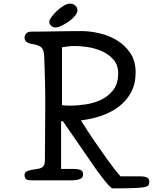

<svg xmlns="http://www.w3.org/2000/svg" viewBox="-20 -992 841 1056"><path d="M406 -936Q406 -921 392 -904.5Q378 -888 358.5 -874Q339 -860 319 -850.5Q299 -841 286 -841Q271 -841 261 -850.5Q251 -860 251 -872Q251 -882 263.5 -899Q276 -916 293.5 -932.5Q311 -949 330.5 -960.5Q350 -972 364 -972Q384 -972 395 -960.5Q406 -949 406 -936ZM630 -588Q630 -636 602.5 -666Q575 -696 537 -712Q499 -728 459 -733.5Q419 -739 393 -739Q372 -739 352 -736.5Q332 -734 321 -732V-414Q331 -412 342.5 -411.5Q354 -411 364 -411Q406 -411 452.5 -418Q499 -425 538.5 -444.5Q578 -464 604 -498.5Q630 -533 630 -588ZM326 -325H316V-63H386Q405 -63 421 -58Q437 -53 437 -33Q437 -27 435 -21Q433 -15 426 -10.5Q419 -6 405.5 -3Q392 0 370 0H159Q130 0 122.5 -7.5Q115 -15 115 -31Q115 -43 128 -50Q141 -57 179 -62Q188 -63 196.5 -65Q205 -67 212 -72Q219 -77 223 -86Q227 -95 227 -109Q227 -184 228 -260Q229 -336 229 -412Q229 -452 228.5 -484.5Q228 -517 227.5 -548.5Q227 -580 225.5 -612.5Q224 -645 223 -685Q221 -721 205.5 -733Q190 -745 162 -749Q115 -755 115 -785Q115 -796 123.5 -807Q132 -818 154 -818Q194 -818 225 -818.5Q256 -819 286.5 -819.5Q317 -820 350.5 -820.5Q384 -821 429 -821Q475 -821 527 -809Q579 -797 623 -770.5Q667 -744 696.5 -700.5Q726 -657 726 -594Q726 -532 701.5 -485.5Q677 -439 635.5 -407Q594 -375 539.5 -356Q485 -337 425 -330Q462 -270 501 -214Q517 -190 535.5 -164Q554 -138 572 -112.5Q590 -87 608 -64Q626 -41 643 -22H751Q777 -22 789 -15.5Q801 -9 801 8Q801 20 796.5 27Q792 34 772.5 37.5Q753 41 712.5 42.5Q672 44 600 44Q593 44 577.5 27Q562 10 540 -18.5Q518 -47 492 -84.5Q466 -122 438 -163Z"/></svg>

Font: Life Savers ExtraBold
Style: Regular
Weight: 800
Designer: Pablo Impallari, Rodrigo Fuenzalida, Brenda Gallo
Foundry: Pablo Impallari, Rodrigo Fuenzalida, Brenda Gallo
Version: Version 3.001; ttfautohint (v0.95) -l 8 -r 50 -G 200 -x 14 -